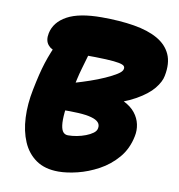

<svg xmlns="http://www.w3.org/2000/svg" viewBox="-82 -787 819 879"><g transform="rotate(10 328.0 -347.0)"><path d="M247 18Q184 18 143 -10.5Q102 -39 81 -88Q60 -137 57 -199.5Q54 -262 68 -331Q76 -371 83.5 -402Q91 -433 99.5 -459.5Q108 -486 119.5 -514.5Q131 -543 148 -579Q160 -605 183 -617Q206 -629 224 -629Q250 -629 267.5 -614.5Q285 -600 291 -576.5Q297 -553 289 -526Q279 -491 271.5 -465.5Q264 -440 258 -413Q252 -386 244 -347Q232 -291 228.5 -253.5Q225 -216 228 -194Q231 -172 239.5 -162.5Q248 -153 262 -153Q281 -153 302.5 -157Q324 -161 343.5 -168.5Q363 -176 376.5 -186Q390 -196 392 -209Q395 -225 385 -236Q375 -247 351.5 -253.5Q328 -260 291 -262Q254 -264 203 -263Q174 -262 161 -283Q148 -304 154 -336Q157 -350 171.5 -364.5Q186 -379 203 -383Q221 -387 252 -396Q283 -405 318 -417Q353 -429 384.5 -443Q416 -457 437.5 -470.5Q459 -484 461 -496Q463 -504 458 -510Q453 -516 433.5 -520Q414 -524 372.5 -526Q331 -528 259 -528Q224 -528 191 -526Q158 -524 143 -524Q120 -524 103.5 -544Q87 -564 94 -598Q105 -651 160.5 -681.5Q216 -712 321 -712Q405 -712 471.5 -701Q538 -690 582 -665Q626 -640 644.5 -599Q663 -558 651 -498Q646 -470 620 -438Q594 -406 541 -376Q488 -346 403 -323L399 -375Q451 -368 485.5 -351Q520 -334 539 -310Q558 -286 564 -258Q570 -230 564 -202Q552 -142 516 -100Q480 -58 432 -32Q384 -6 335 6Q286 18 247 18Z"/></g></svg>

Font: Shantell Sans ExtraBold
Style: Italic
Weight: 800
Italic angle: -11°
Designer: Stephen Nixon, Anya Danilova, Shantell Martin
Foundry: Arrow Type
Version: Version 1.011;[c5ecc13dd]